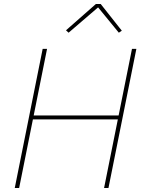

<svg xmlns="http://www.w3.org/2000/svg" viewBox="-20 -943 720 963"><path d="M461 -923H485L591 -789L576 -779L472 -906L324 -779L311 -791ZM502 0 571 -344H145L76 0H54L194 -698H216L149 -364H575L642 -698H664L524 0Z"/></svg>

Font: IBM Plex Sans Thin
Style: Italic
Weight: 100
Italic angle: -11.31°
Designer: Mike Abbink, Paul van der Laan, Pieter van Rosmalen
Foundry: Bold Monday
Version: Version 3.0